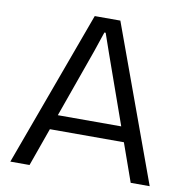

<svg xmlns="http://www.w3.org/2000/svg" viewBox="-81 -808 865 886"><g transform="rotate(10 351.5 -364.5)"><path d="M25 0 292 -729H412L678 0H589L387 -570L355 -662H349L318 -570L115 0ZM169 -179 182 -249H521L534 -179Z"/></g></svg>

Font: Mona Sans ExtraLight
Style: Regular
Weight: 400
Version: Version 2.000